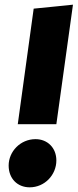

<svg xmlns="http://www.w3.org/2000/svg" viewBox="-20 -781 332 821"><path d="M292 -761 124 -744 56 -250H221ZM107 20C171 20 221 -33 221 -95C221 -149 183 -186 132 -186C67 -186 17 -133 17 -73C17 -18 54 20 107 20Z"/></svg>

Font: Fira Sans Heavy
Style: Italic
Weight: 900
Italic angle: -8°
Designer: bBox Type GmbH & Carrois Corporate GbR & Edenspiekermann AG
Foundry: bBox Type GmbH & Carrois Corporate GbR & Edenspiekermann AG
Version: Version 4.301;PS 004.301;hotconv 1.0.88;makeotf.lib2.5.64775